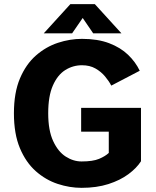

<svg xmlns="http://www.w3.org/2000/svg" viewBox="-20 -893 750 924"><path d="M658.5 -374V-117Q637.5 -84 598 -54.8Q558.5 -25.5 501.8 -7.2Q445 11 372.5 11Q315 11 257.5 -8Q200 -27 152.2 -69.2Q104.5 -111.5 75.8 -180Q47 -248.5 47 -348Q47 -447 76 -515.5Q105 -584 153 -626Q201 -668 258.8 -687Q316.5 -706 374.5 -706Q450.5 -706 505.5 -685Q560.5 -664 596.5 -629.2Q632.5 -594.5 652.5 -552.5L515.5 -481Q504.5 -502.5 485.5 -525.2Q466.5 -548 439.2 -563.5Q412 -579 374.5 -579Q331 -579 294 -555.8Q257 -532.5 234.5 -481.5Q212 -430.5 212 -348Q212 -265.5 235.8 -214.2Q259.5 -163 296.2 -139.5Q333 -116 372.5 -116Q427 -116 456.8 -128.5Q486.5 -141 503.5 -157V-259.5H370.5V-374ZM564.5 -732.5H428.5L378 -806.5L327 -732.5H190.5L318.5 -873H436.5Z"/></svg>

Font: League Mono
Style: Bold
Weight: 700
Width: 6
Designer: Tyler Finck
Foundry: The League of Moveable Type / Tyler Finck
Version: Version 2.300;RELEASE